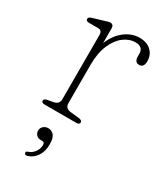

<svg xmlns="http://www.w3.org/2000/svg" viewBox="-174 -526 708 826"><g transform="rotate(30 180.0 -112.5)"><path d="M143.5 -428V-355Q163 -402.5 197 -428Q231 -453.5 268.5 -453.5Q305.5 -453.5 326.5 -433.5Q347.5 -413.5 347.5 -382Q347.5 -351 324 -351Q301.5 -351 301.5 -380.5V-393Q301.5 -427.5 262.5 -427.5Q233 -427.5 205.8 -407Q178.5 -386.5 161 -346.2Q143.5 -306 143.5 -247V-57Q143.5 -31 171 -28L214 -23.5Q231 -21.5 231 -10.5Q231 0 215 0H57.5Q42 0 42 -10.5Q42 -20.5 58.5 -23.5L84.5 -28Q112.5 -33 112.5 -57V-377.5Q112.5 -400 92.5 -400H47.5Q32 -400 32 -411Q32 -420.5 47 -424.5L98.5 -440Q107.5 -442.5 114.5 -444.8Q121.5 -447 126 -447Q143.5 -447 143.5 -428ZM119.5 140.5Q106 140.5 97.8 131.8Q89.5 123 89.5 111Q89.5 97.5 99.2 88.8Q109 80 123 80Q139.5 80 151 92.8Q162.5 105.5 162.5 137.5Q162.5 173 146.5 196.8Q130.5 220.5 105 228Q93.5 231.5 89.5 224Q86.5 214.5 97.5 211.5Q116.5 205 127.8 188.8Q139 172.5 139 154.5Q139 140.5 127 140.5Z"/></g></svg>

Font: Fraunces 72pt S100 Thin
Style: Regular
Weight: 100
Version: Version 1.000; ttfautohint (v1.8.3)